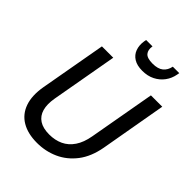

<svg xmlns="http://www.w3.org/2000/svg" viewBox="-260 -1054 1197 1197"><g transform="rotate(45 339.0 -455.5)"><path d="M285 12Q204 12 150 -20Q96 -52 74.5 -113.5Q53 -175 68 -262L146 -700H246L168 -261Q158 -203 169.5 -162.5Q181 -122 214 -100.5Q247 -79 302 -79Q353 -79 393.5 -98Q434 -117 461.5 -157.5Q489 -198 500 -261L578 -700H678L601 -262Q584 -168 537.5 -107.5Q491 -47 425.5 -17.5Q360 12 285 12ZM431 -770Q385 -770 356 -788Q327 -806 315.5 -837.5Q304 -869 310 -908L313 -923H369Q363 -887 380 -867Q397 -847 445 -847Q492 -847 516.5 -867Q541 -887 548 -923H605L602 -907Q595 -868 572 -837Q549 -806 513.5 -788Q478 -770 431 -770Z"/></g></svg>

Font: DM Sans Medium
Style: Italic
Weight: 500
Italic angle: -10°
Designer: Colophon Foundry, Jonny Pinhorn
Foundry: Colophon Foundry
Version: Version 4.004;gftools[0.9.30]